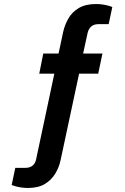

<svg xmlns="http://www.w3.org/2000/svg" viewBox="-20 -751 620 954"><path d="M118 183Q104 183 89 181Q74 179 60.5 175.5Q47 172 38 168L56 83H106Q129 83 142.5 71.5Q156 60 160 38L250 -385H175L195 -485H271L294 -593Q302 -628 320 -659.5Q338 -691 371.5 -711Q405 -731 457 -731Q472 -731 487 -729Q502 -727 515.5 -723.5Q529 -720 538 -716L520 -631H469Q447 -631 433.5 -619.5Q420 -608 415 -586L393 -485H489L468 -385H373L281 45Q274 79 255 111Q236 143 203 163Q170 183 118 183Z"/></svg>

Font: Archivo SemiBold SemiBold
Style: Regular
Weight: 600
Version: Version 2.001